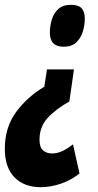

<svg xmlns="http://www.w3.org/2000/svg" viewBox="-54 -567 405 797"><path d="M253 -279 234 -146Q176 -113 143 -76.5Q110 -40 110 13Q110 44 124.5 57Q139 70 162 70Q183 70 204 60.5Q225 51 249 32L276 153Q243 180 200 195Q157 210 115 210Q46 210 6 169Q-34 128 -34 51Q-34 -38 12.5 -101.5Q59 -165 130 -207L141 -279ZM298 -490Q298 -462 289.5 -435Q281 -408 262 -390.5Q243 -373 210 -373Q153 -373 153 -431Q153 -459 161 -485.5Q169 -512 188 -529.5Q207 -547 240 -547Q271 -547 284.5 -533Q298 -519 298 -490Z"/></svg>

Font: Georama Condensed
Style: Bold Italic
Weight: 700
Width: 3
Italic angle: -9°
Designer: Jean-Baptiste Levee
Foundry: Production Type
Version: Version 1.000